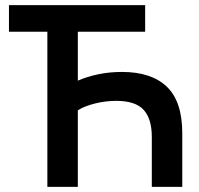

<svg xmlns="http://www.w3.org/2000/svg" viewBox="-20 -730 777 750"><path d="M165 0V-606H15V-710H547V-606H284V-415Q321 -431 364.5 -440Q408 -449 457 -449Q571 -449 631.5 -391.5Q692 -334 692 -209V0H573V-195Q573 -266 541 -301Q509 -336 434 -336Q414 -336 393 -333.5Q372 -331 352 -326Q332 -321 315 -314.5Q298 -308 284 -299V0Z"/></svg>

Font: Rising Sun SemiBold
Style: Regular
Weight: 600
Designer: Matt McInerney, Pablo Impallari, Rodrigo Fuenzalida (Raleway font), Stephen Hutchings (Greek), Cristiano Sobral (main ch
Foundry: The Rising Sun Project Authors
Version: Version 4.327; ttfautohint (v1.8.4.7-5d5b-dirty)